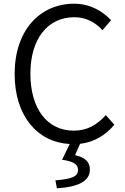

<svg xmlns="http://www.w3.org/2000/svg" viewBox="-20 -765 674 1036"><path d="M287 251C402 244 465 213 465 150C465 104 434 84 385 72L412 11C488 2 548 -34 597 -92L551 -144C503 -90 449 -60 378 -60C234 -60 144 -179 144 -368C144 -556 238 -672 381 -672C445 -672 495 -644 533 -602L579 -656C537 -702 469 -745 380 -745C195 -745 59 -601 59 -366C59 -138 183 3 356 12L315 97C378 106 401 122 401 152C401 185 373 201 279 208Z"/></svg>

Font: Noto Sans HK DemiLight
Style: Regular
Weight: 350
Designer: Ryoko NISHIZUKA 西塚涼子 (kana, bopomofo & ideographs); Paul D. Hunt (Latin, Greek & Cyrillic); Sandoll Communications 산돌커뮤니
Foundry: Adobe
Version: Version 2.004;hotconv 1.0.118;makeotfexe 2.5.65603